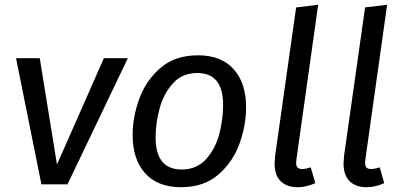

<svg xmlns="http://www.w3.org/2000/svg" viewBox="-20 -770 1676 802"><path d="M262 0H153L47 -527H146L218 -83L414 -527H514Z M534 -206Q534 -280 561.5 -356.5Q589 -433 650 -486Q711 -539 807 -539Q904 -539 956 -481Q1008 -423 1008 -321Q1008 -248 981 -171.5Q954 -95 893 -41.5Q832 12 736 12Q639 12 586.5 -46Q534 -104 534 -206ZM912 -331Q912 -465 804 -465Q741 -465 702 -421.5Q663 -378 646.5 -316.5Q630 -255 630 -196Q630 -62 739 -62Q802 -62 841 -105.5Q880 -149 896 -210.5Q912 -272 912 -331Z M1218 -103Q1217 -98 1217 -90Q1217 -76 1223 -70Q1229 -64 1242 -64Q1257 -64 1278 -71L1297 -5Q1259 12 1224 12Q1178 12 1152.5 -13Q1127 -38 1127 -87Q1127 -96 1129 -118L1217 -739L1309 -750Z M1506 -103Q1505 -98 1505 -90Q1505 -76 1511 -70Q1517 -64 1530 -64Q1545 -64 1566 -71L1585 -5Q1547 12 1512 12Q1466 12 1440.5 -13Q1415 -38 1415 -87Q1415 -96 1417 -118L1505 -739L1597 -750Z"/></svg>

Font: Fira Sans
Style: Italic
Weight: 400
Italic angle: -8°
Designer: bBox Type GmbH & Carrois Corporate GbR & Edenspiekermann AG
Foundry: bBox Type GmbH & Carrois Corporate GbR & Edenspiekermann AG
Version: Version 4.301